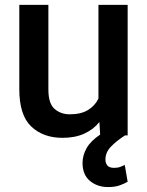

<svg xmlns="http://www.w3.org/2000/svg" viewBox="-20 -548 596 777"><path d="M496.6 187.5Q484.4 194.8 465.1 201.9Q445.8 209 417 209Q374 209 344 184.1Q314 159.2 314 111.3Q314 81.1 330.3 51.8Q346.7 22.5 385.3 -3.4L382.3 -54.2Q357.9 -23.9 320.8 -7.1Q283.7 9.8 232.9 9.8Q154.8 9.8 106.4 -36.1Q58.1 -82 58.1 -187V-528.3H175.8V-186Q175.8 -128.4 201.2 -106.9Q226.6 -85.4 261.7 -85.4Q308.1 -85.4 336.2 -102.8Q364.3 -120.1 378.4 -148.9V-528.3H496.6V0H485.8Q451.7 22 429.2 45.2Q406.7 68.4 406.7 97.7Q406.7 112.3 414.6 121.8Q422.4 131.3 441.9 131.3Q456.5 131.3 467.3 127.2Q478 123 484.9 119.6Z"/></svg>

Font: Vazirmatn FD Medium
Style: Regular
Weight: 500
Designer: Saber Rastikerdar
Foundry: Saber Rastikerdar
Version: Version 33.003